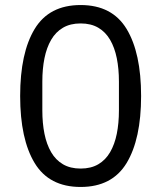

<svg xmlns="http://www.w3.org/2000/svg" viewBox="-20 -730 640 762"><path d="M300 12Q175 12 117.5 -83Q60 -178 60 -349Q60 -520 117.5 -615Q175 -710 300 -710Q425 -710 482.5 -615Q540 -520 540 -349Q540 -178 482.5 -83Q425 12 300 12ZM300 -61Q341 -61 370 -78Q399 -95 417 -126Q435 -157 443.5 -199Q452 -241 452 -292V-406Q452 -457 443.5 -499Q435 -541 417 -572Q399 -603 370 -620Q341 -637 300 -637Q259 -637 230 -620Q201 -603 183 -572Q165 -541 156.5 -499Q148 -457 148 -406V-292Q148 -241 156.5 -199Q165 -157 183 -126Q201 -95 230 -78Q259 -61 300 -61Z"/></svg>

Font: IBMPlexSans
Style: Regular
Weight: 400
Designer: Mike Abbink, Paul van der Laan, Pieter van Rosmalen
Foundry: Bold Monday
Version: Version 3.1